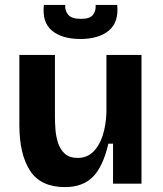

<svg xmlns="http://www.w3.org/2000/svg" viewBox="-20 -749 664 783"><path d="M245 14Q146 14 102.5 -53Q59 -120 59 -239V-525H204V-273Q204 -251 206 -222.5Q208 -194 216.5 -167Q225 -140 244 -122.5Q263 -105 298 -105Q334 -105 359.5 -129.5Q385 -154 398.5 -195.5Q412 -237 414 -289V-525H557V0H441V-163H422Q400 -69 358.5 -27.5Q317 14 245 14ZM159 -729H246Q244 -706 258 -689Q272 -672 310 -672Q347 -672 359.5 -689Q372 -706 370 -729H458Q465 -658 423.5 -624Q382 -590 308 -590Q233 -590 192 -624Q151 -658 159 -729Z"/></svg>

Font: Bricolage Grotesque 10pt Bricolage Grotesque 10pt Regular
Style: Bold
Weight: 700
Designer: Mathieu Triay
Foundry: Atelier Triay
Version: Version 1.000; ttfautohint (v1.8.4.7-5d5b);gftools[0.9.32]